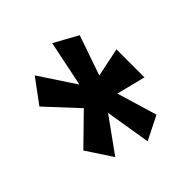

<svg xmlns="http://www.w3.org/2000/svg" viewBox="-76 -774 902 902"><g transform="rotate(45 375.0 -323.0)"><path d="M222 -100 103 -188 282 -306 54 -353 119 -471 318 -402 288 -546H474L438 -402L638 -462L697 -344L471 -307L642 -184L514 -100L375 -242Z"/></g></svg>

Font: Inconsolata ExtraExpanded Black
Style: Regular
Weight: 900
Width: 8
Monospace: yes
Designer: Raph Levien, Cyreal, Brenton Simpson
Foundry: Raph Levien, Cyreal, Google
Version: Version 3.001; ttfautohint (v1.8.2.53-6de2)